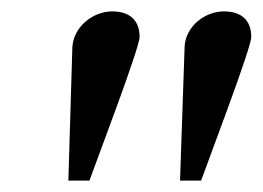

<svg xmlns="http://www.w3.org/2000/svg" viewBox="-20 -734 461 337"><path d="M421 -669C421 -700 402 -714 373 -714C339 -714 305 -687 304 -651L296 -417H333C348 -459 421 -650 421 -669ZM225 -669C225 -700 206 -714 177 -714C143 -714 109 -687 107 -651L100 -417H137C152 -459 225 -650 225 -669Z"/></svg>

Font: Veleka
Style: Bold Italic
Weight: 700
Italic angle: -12°
Designer: Stefan Peev, Context Ltd, 2016; SIL International, 1997-2014.
Foundry: Stefan Peev, Context Ltd, 2016
Version: Version 5.000